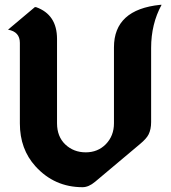

<svg xmlns="http://www.w3.org/2000/svg" viewBox="-20 -777 719 807"><path d="M327.1 9.8Q209 9.8 129.4 -77.6Q63.5 -149.9 63.5 -258.3V-596.7Q63.5 -643.6 13.7 -652.3L126.5 -747.1H131.3Q219.7 -715.8 219.7 -613.3V-258.8Q219.7 -203.1 254.4 -169.9Q289.6 -136.7 340.3 -136.7Q391.1 -136.7 424.8 -170.9Q459 -206.1 459 -258.8V-578.1Q459 -737.3 654.3 -756.8H659.2Q615.2 -676.3 615.2 -575.2V-263.7Q615.2 -233.4 604.5 -211.9Q595.7 -194.3 568.8 -171.9L379.4 -12.7Q352.5 9.8 327.1 9.8Z"/></svg>

Font: Gothica
Style: Bold
Weight: 700
Designer: Wojciech Kalinowski "wmk69" (wmk69@o2.pl)
Foundry: Wojciech Kalinowski "wmk69" (wmk69@o2.pl)
Version: Version 2.1.0; 2021-05-14